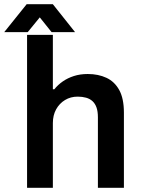

<svg xmlns="http://www.w3.org/2000/svg" viewBox="-63 -888 667 908"><path d="M65 0V-723H187V-466H194Q211 -487 234 -503Q257 -519 286.5 -528.5Q316 -538 352 -538Q402 -538 440.5 -520Q479 -502 501 -462Q523 -422 523 -355V0H400V-333Q400 -361 393.5 -379.5Q387 -398 374.5 -409.5Q362 -421 344 -426Q326 -431 304 -431Q271 -431 244.5 -415Q218 -399 202.5 -371Q187 -343 187 -306V0ZM-43 -736 63 -868H187L292 -736H181L97 -841L153 -840L68 -736Z"/></svg>

Font: Archivo SemiBold SemiBold
Style: Regular
Weight: 600
Version: Version 2.001